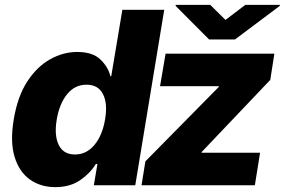

<svg xmlns="http://www.w3.org/2000/svg" viewBox="-20 -768 1180 796"><path d="M540.8 0 660.9 -727.3H487.3L441.2 -452.1H437.7Q428.8 -489.7 396.6 -521.1Q364.4 -552.6 299.8 -552.6Q242.6 -552.6 188.3 -522.5Q134 -492.5 93.4 -430.6Q52.8 -368.6 36.9 -272.4Q21.4 -179.3 40.6 -117.2Q59.8 -55 104.2 -23.6Q148.7 7.8 209.1 7.8Q270.9 7.8 313 -21.5Q355.2 -50.8 377.3 -88.4H384L369 0ZM415.6 -272.7Q404.3 -206.3 371.3 -166.9Q338.4 -127.5 290.8 -127.5Q242.9 -127.5 223.5 -167.1Q204.1 -206.7 215.3 -272.7Q226.4 -338.4 258.4 -377.7Q290.4 -416.9 339 -416.9Q386.6 -416.9 406.8 -378.2Q427 -339.5 415.6 -272.7ZM566.8 0 582.7 -99.1 886.4 -407 887.8 -410.5H643.5L666.5 -545.5H1117.5L1100.5 -436.8L816.8 -138.5L815.3 -134.9H1058.2L1036.6 0ZM851.6 -747.9 914.8 -685.4 997.2 -747.9H1140.3L1139.9 -743.6L954.2 -604.4H846.9L708.1 -743.6L708.5 -747.9Z"/></svg>

Font: Inter UI Extra Bold
Style: Italic
Weight: 800
Italic angle: 9.39999°
Designer: Rasmus Andersson
Foundry: rsms
Version: 3.2;8d6f07862